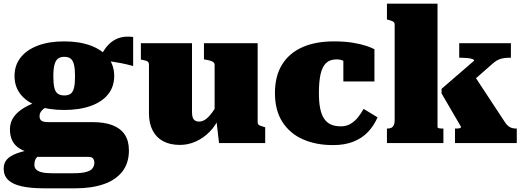

<svg xmlns="http://www.w3.org/2000/svg" viewBox="-24 -778 2848 1044"><path d="M700 -419Q664 -429 635 -434.5Q606 -440 581.5 -443.5Q557 -447 531 -449L506 -437Q522 -473 539.5 -501Q557 -529 579.5 -547.5Q602 -566 631.5 -574Q661 -582 700 -577ZM325 -180Q241 -180 180.5 -202Q120 -224 87.5 -265.5Q55 -307 55 -365Q55 -423 88 -465Q121 -507 181.5 -530Q242 -553 325 -553Q408 -553 469.5 -530Q531 -507 564 -465Q597 -423 597 -365Q597 -307 564 -265.5Q531 -224 469.5 -202Q408 -180 325 -180ZM325 -259Q348 -259 360.5 -268.5Q373 -278 378.5 -301Q384 -324 384 -363Q384 -402 378.5 -425.5Q373 -449 360.5 -459Q348 -469 325 -469Q304 -469 291 -459Q278 -449 272 -425.5Q266 -402 266 -363Q266 -324 271.5 -301Q277 -278 290.5 -268.5Q304 -259 325 -259ZM216 246Q143 246 94 235Q45 224 20.5 200.5Q-4 177 -4 139Q-4 109 13.5 89Q31 69 70 55Q109 41 174 30L209 55Q190 64 180 73.5Q170 83 166.5 93.5Q163 104 163 119Q163 134 173 144Q183 154 204 159Q225 164 259 164H375Q418 164 443 157.5Q468 151 478.5 138Q489 125 489 107Q489 93 482 84Q475 75 458 75H128L142 53Q107 45 81.5 29Q56 13 43 -13Q30 -39 30 -75Q30 -112 50 -141Q70 -170 108 -192.5Q146 -215 199 -231L255 -211Q232 -200 217.5 -189.5Q203 -179 197 -169Q191 -159 191 -147Q191 -129 201.5 -121.5Q212 -114 238 -114H478Q544 -114 588 -97Q632 -80 654.5 -46Q677 -12 677 40Q677 109 641 155Q605 201 539.5 223.5Q474 246 386 246Z M1020 -543V-168Q1020 -152 1023.5 -140.5Q1027 -129 1036 -123Q1045 -117 1059 -117Q1077 -117 1094.5 -129.5Q1112 -142 1131.5 -169Q1151 -196 1172 -238L1168 -140Q1149 -95 1116 -61.5Q1083 -28 1041.5 -9Q1000 10 954 10Q901 10 863.5 -10Q826 -30 806 -68.5Q786 -107 786 -162V-426Q786 -438 778.5 -443.5Q771 -449 752 -452L742 -454V-543ZM1377 -543V-114Q1377 -106 1380.5 -101.5Q1384 -97 1391.5 -94.5Q1399 -92 1411 -88L1418 -86V0H1167L1152 -129L1143 -134V-426Q1143 -438 1129.5 -444Q1116 -450 1098 -453L1085 -455V-543Z M1830 -91Q1859 -91 1882 -104.5Q1905 -118 1922.5 -140Q1940 -162 1953 -186L2029 -140Q2009 -94 1976.5 -60Q1944 -26 1897 -7.5Q1850 11 1787 11Q1694 11 1623 -20.5Q1552 -52 1511.5 -115Q1471 -178 1471 -272Q1471 -364 1509.5 -426.5Q1548 -489 1619.5 -521Q1691 -553 1792 -553Q1851 -553 1895.5 -545.5Q1940 -538 1969.5 -528Q1999 -518 2012 -510V-335H1843V-495Q1858 -496 1865 -487Q1872 -478 1874 -466Q1876 -454 1873.5 -443.5Q1871 -433 1867 -431Q1854 -442 1840.5 -448.5Q1827 -455 1805 -455Q1771 -455 1750 -436Q1729 -417 1719.5 -376.5Q1710 -336 1710 -272Q1710 -223 1717 -188.5Q1724 -154 1738.5 -132.5Q1753 -111 1775.5 -101Q1798 -91 1830 -91Z M2786 0H2450V-79H2454Q2461 -79 2468 -79.5Q2475 -80 2479 -82.5Q2483 -85 2483 -88L2377 -270V-295L2554 -448Q2554 -454 2543 -457.5Q2532 -461 2516 -462.5Q2500 -464 2485 -464H2473V-543H2754V-464H2743Q2722 -464 2705.5 -460Q2689 -456 2676 -448Q2663 -440 2649 -427L2479 -278L2541 -388L2722 -113Q2731 -99 2741 -91.5Q2751 -84 2761.5 -81.5Q2772 -79 2784 -79H2786ZM2355 -758V-86Q2355 -84 2359.5 -82Q2364 -80 2370.5 -79.5Q2377 -79 2383 -79H2387V0H2080V-79H2082Q2095 -79 2103.5 -83Q2112 -87 2117 -97Q2122 -107 2122 -125V-644Q2122 -652 2118.5 -656.5Q2115 -661 2107 -664Q2099 -667 2088 -670L2080 -672V-758Z"/></svg>

Font: Roboto Serif 20pt Black
Style: Regular
Weight: 900
Version: Version 1.008